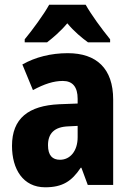

<svg xmlns="http://www.w3.org/2000/svg" viewBox="-20 -837 560 816"><path d="M344 -817H189C168 -778 116 -707 85 -670V-657H180C203 -675 236 -702 266 -738C295 -703 328 -676 354 -657H448V-670C410 -717 369 -773 344 -817ZM268 -611C196 -611 130 -594 75 -563L120 -454C168 -480 208 -493 247 -493C289 -493 310 -467 310 -417V-397L232 -394C101 -388 31 -334 31 -217C31 -118 78 -41 172 -41C246 -41 285 -67 323 -124H326L353 -51H461V-414C461 -546 390 -611 268 -611ZM271 -300 310 -302V-254C310 -195 278 -158 235 -158C203 -158 184 -176 184 -220C184 -269 210 -298 271 -300Z"/></svg>

Font: Noto Sans Tamil UI Condensed ExtraBold
Style: Regular
Weight: 800
Width: 3
Designer: Jelle Bosma - Monotype Design Team
Foundry: Monotype Imaging Inc.
Version: Version 2.004